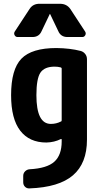

<svg xmlns="http://www.w3.org/2000/svg" viewBox="-20 -790 540 1038"><path d="M304.7 -769.5Q340.8 -769.5 360.4 -741.2L440.4 -619.1Q446.3 -609.4 440.9 -599.6Q435.5 -589.8 424.8 -589.8H344.7Q308.6 -589.8 294.9 -622.1L251 -713.9Q251 -714.8 250 -714.8Q249 -714.8 249 -713.9L205.1 -622.1Q191.4 -589.8 155.3 -589.8H75.2Q64.5 -589.8 59.1 -599.6Q53.7 -609.4 59.6 -619.1L139.6 -741.2Q158.2 -770.5 195.3 -769.5ZM313.5 -139.6V-419.9Q313.5 -423.8 307.6 -425.8Q293 -429.7 275.4 -429.7Q220.7 -429.7 198.7 -397.5Q176.8 -365.2 176.8 -275.4Q176.8 -120.1 254.9 -120.1Q284.2 -120.1 308.6 -132.8Q313.5 -133.8 313.5 -139.6ZM416 -514.6Q430.7 -510.7 440.4 -498.5Q450.2 -486.3 450.2 -469.7V-35.2Q450.2 92.8 374.5 157.7Q298.8 222.7 139.6 228.5Q125 229.5 115.2 219.7Q105.5 210 105.5 195.3V161.1Q105.5 146.5 115.7 136.2Q126 126 140.6 125Q233.4 120.1 273.4 84.5Q313.5 48.8 313.5 -25.4V-35.2Q313.5 -40 308.6 -38.1Q273.4 -20.5 230.5 -19.5Q138.7 -19.5 89.4 -83.5Q40 -147.5 40 -275.4Q40 -415 95.7 -472.7Q151.4 -530.3 285.2 -530.3Q359.4 -529.3 416 -514.6Z"/></svg>

Font: Rounded-L Mgen+ 1mn bold
Style: Bold
Weight: 700
Designer: [Source Han Sans]
Ryoko NISHIZUKA  (kana & ideographs); Paul D. Hunt (Latin, Greek & Cyrillic); Wenlong ZHANG  (bopomofo
Version: Version 1.059.20150602